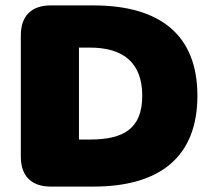

<svg xmlns="http://www.w3.org/2000/svg" viewBox="-20 -690 800 710"><path d="M168 0H325C575 0 710 -113 710 -336C710 -558 575 -670 325 -670H168C96 -670 57 -631 57 -559V-111C57 -39 96 0 168 0ZM312 -174H272V-514H312C436 -514 506 -458 506 -336C506 -214 437 -174 312 -174Z"/></svg>

Font: SN Pro Black
Style: Regular
Weight: 900
Designer: Tobias Whetton
Foundry: Supernotes
Version: Version 1.001;Glyphs 3.2 (3249)